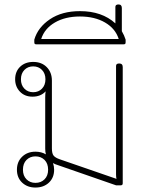

<svg xmlns="http://www.w3.org/2000/svg" viewBox="-20 -832 657 862"><path d="M56 -70Q56 -106 79.5 -128.5Q103 -151 139 -151Q166 -151 186 -139Q183 -150 183 -165V-395Q183 -412 185 -422Q163 -398 126 -398Q91 -398 69.5 -420.5Q48 -443 48 -476Q48 -511 70.5 -532.5Q93 -554 129 -554Q167 -554 190 -530.5Q213 -507 213 -470V-166Q213 -143 220.5 -133.5Q228 -124 248 -117L503 -29Q501 -36 501 -49V-536Q501 -547 515 -547Q531 -547 531 -531V-9Q531 0 522 0H501L239 -91Q228 -94 218 -100Q223 -85 223 -70Q223 -34 199.5 -12Q176 10 139 10Q103 10 79.5 -12Q56 -34 56 -70ZM184 -476Q184 -502 168.5 -518Q153 -534 129 -534Q105 -534 89.5 -518Q74 -502 74 -476Q74 -450 89.5 -434Q105 -418 129 -418Q153 -418 168.5 -434Q184 -450 184 -476ZM196 -70Q196 -98 180 -114Q164 -130 139 -130Q115 -130 99 -114Q83 -98 83 -70Q83 -43 99 -27Q115 -11 139 -11Q164 -11 180 -27Q196 -43 196 -70Z M134 -643V-654Q150 -709 204 -745.5Q258 -782 339 -782Q438 -782 498 -727V-801Q498 -812 512 -812Q527 -812 527 -796V-692Q538 -673 544 -654V-643Q544 -637 542 -635Q540 -633 535 -633H143Q138 -633 136 -635Q134 -637 134 -643ZM513 -657Q498 -704 451.5 -731Q405 -758 339 -758Q273 -758 226.5 -731Q180 -704 165 -657Z"/></svg>

Font: Maitree ExtraLight
Style: Regular
Weight: 250
Designer: CadsonDemak Team
Foundry: CadsonDemak
Version: Version 1.002